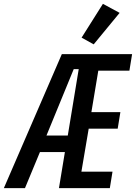

<svg xmlns="http://www.w3.org/2000/svg" viewBox="-35 -980 708 1000"><path d="M272 0H537L551 -86H389L427 -310H578L592 -396H441L477 -612H639L653 -698H287L-15 0H95L173 -188H303ZM375 -620 318 -274H207L349 -620ZM588 -913 501 -960 390 -784 453 -749Z"/></svg>

Font: IBM Mono Medium
Style: Italic
Weight: 500
Italic angle: -9°
Monospace: yes
Designer: Mike Abbink, Paul van der Laan, Pieter van Rosmalen
Foundry: Bold Monday
Version: Version 2.3